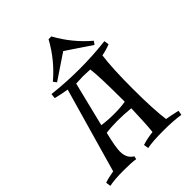

<svg xmlns="http://www.w3.org/2000/svg" viewBox="-226 -852 973 973"><g transform="rotate(-45 260.5 -365.5)"><path d="M108 -532Q202 -521 298 -521Q394 -521 487 -532L491 -506Q461 -494 429 -488Q418 -406 418 -260Q418 -114 429 -32Q449 -29 503 -17L499 8Q451 0 376 0Q301 0 261 8L257 -18Q291 -29 334 -34Q340 -92 343 -195Q296 -200 249 -200Q202 -200 167 -195Q147 -113 147 -81Q147 -32 182 -12L178 5Q155 0 91 0Q27 0 -10 8L-14 -18Q10 -27 52 -34L182 -490Q138 -497 105 -506ZM175 -242Q214 -236 261.5 -236Q309 -236 343 -242Q343 -427 335 -481Q301 -483 284.5 -483Q268 -483 234 -481ZM304 -644 170 -554 157 -571Q241 -642 294 -739H314Q367 -642 451 -571L438 -554Z"/></g></svg>

Font: Almendra SC
Style: Regular
Weight: 400
Designer: Ana Sanfelippo
Foundry: Ana Sanfelippo
Version: Version 1.003